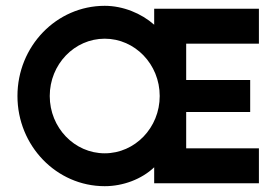

<svg xmlns="http://www.w3.org/2000/svg" viewBox="-20 -630 950 660"><path d="M151 -300C151 -409 236 -497 340 -497C444 -497 529 -409 529 -300C529 -191 444 -103 340 -103C236 -103 151 -191 151 -300ZM340 10C403 10 467 -14 510 -55V0H870V-120H620V-245H840V-355H620V-480H870V-600H510V-545C466 -584 403 -610 340 -610C174 -610 40 -471 40 -300C40 -129 174 10 340 10Z"/></svg>

Font: Gauge Heavy
Style: Bold
Weight: 900
Designer: Daniel Pimley
Foundry: Daniel Pimley
Version: Version 1.003;PS 001.001;hotconv 1.0.56